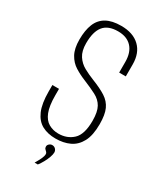

<svg xmlns="http://www.w3.org/2000/svg" viewBox="-188 -660 741 878"><g transform="rotate(30 182.5 -221.0)"><path d="M178 6Q137 6 107 -10Q77 -26 60.5 -63.5Q44 -101 44 -166V-199Q52 -199 61.5 -199Q71 -199 79 -199V-165Q79 -109 91.5 -77.5Q104 -46 127 -33Q150 -20 178 -20Q224 -20 254.5 -48.5Q285 -77 285 -149Q285 -196 271 -221Q257 -246 229 -260.5Q201 -275 162 -291Q132 -303 105.5 -319.5Q79 -336 63 -365Q47 -394 47 -441Q47 -490 60.5 -523.5Q74 -557 104 -574Q134 -591 182 -591Q245 -591 280 -557.5Q315 -524 315 -464V-401Q307 -401 298.5 -401Q290 -401 280 -401V-457Q280 -507 254.5 -534.5Q229 -562 182 -562Q130 -562 106 -532.5Q82 -503 82 -442Q82 -401 98 -376.5Q114 -352 139.5 -338Q165 -324 193 -313Q239 -295 267 -277Q295 -259 308 -230.5Q321 -202 321 -152Q321 -93 302.5 -58.5Q284 -24 252 -9Q220 6 178 6ZM151 149Q161 132 168.5 116.5Q176 101 176 90Q176 84 172 80Q168 76 163.5 71.5Q159 67 159 59Q159 51 166 45Q173 39 181 39Q192 39 199 46.5Q206 54 206 64Q206 74 200.5 89.5Q195 105 186.5 120.5Q178 136 168 149Z"/></g></svg>

Font: Alumni Sans ExtraLight
Style: Regular
Weight: 250
Version: Version 1.018